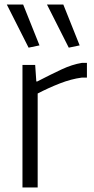

<svg xmlns="http://www.w3.org/2000/svg" viewBox="-20 -826 416 846"><path d="M79 -540H135L140 -467H144Q204 -498 251 -520Q298 -542 341 -549H363V-484H340Q294 -478 244 -458.5Q194 -439 146 -414V0H79ZM283 -616 187 -806H259L331 -626ZM106 -616 10 -806H82L154 -626Z"/></svg>

Font: EncodeSans
Style: Light
Weight: 300
Designer: Pablo Impallari, Andres Torresi
Foundry: Pablo Impallari, Andres Torresi
Version: Version 1.000; ttfautohint (v1.4.1)